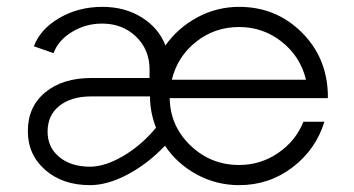

<svg xmlns="http://www.w3.org/2000/svg" viewBox="-20 -530 1032 560"><path d="M936.2 -257.5V-243.8H475Q476.2 -162.5 535.6 -105.6Q595 -48.8 677.5 -48.8Q740 -48.8 791.2 -83.8Q842.5 -118.8 865 -175H926.2Q901.2 -93.8 833.1 -41.9Q765 10 677.5 10Q611.2 10 553.8 -21.2Q496.2 -52.5 461.2 -105Q411.2 -52.5 352.5 -21.2Q293.8 10 242.5 10Q162.5 10 111.9 -34.4Q61.2 -78.8 61.2 -147.5Q61.2 -218.8 111.9 -260.6Q162.5 -302.5 246.2 -302.5H416.2V-327.5Q416.2 -385 376.9 -423.1Q337.5 -461.2 277.5 -461.2Q230 -461.2 190 -436.9Q150 -412.5 136.2 -375L78.8 -395Q97.5 -445 153.1 -477.5Q208.8 -510 278.8 -510Q343.8 -510 393.1 -479.4Q442.5 -448.8 462.5 -397.5Q498.8 -448.8 555.6 -479.4Q612.5 -510 677.5 -510Q783.8 -510 858.1 -437.5Q932.5 -365 936.2 -257.5ZM677.5 -451.2Q606.2 -451.2 551.9 -408.1Q497.5 -365 481.2 -297.5H872.5Q856.2 -365 801.9 -408.1Q747.5 -451.2 677.5 -451.2ZM242.5 -43.8Q286.2 -43.8 339.4 -75Q392.5 -106.2 435 -157.5Q417.5 -202.5 417.5 -248.8H246.2Q187.5 -248.8 153.1 -221.2Q118.8 -193.8 118.8 -146.2Q118.8 -100 153.1 -71.9Q187.5 -43.8 242.5 -43.8Z"/></svg>

Font: Now Light
Style: Regular
Weight: 300
Designer: Alfredo Marco Pradil
Foundry: Alfredo Marco Pradil
Version: Version 1.002;PS 001.002;hotconv 1.0.88;makeotf.lib2.5.64775